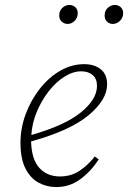

<svg xmlns="http://www.w3.org/2000/svg" viewBox="-20 -745 519 778"><path d="M309 -456Q276 -456 241.5 -434.5Q207 -413 178 -376Q149 -339 129.5 -293Q110 -247 107 -198Q241 -236 307 -289Q373 -342 373 -397Q373 -426 355.5 -441Q338 -456 309 -456ZM208 13Q169 13 136 -5Q103 -23 83 -62.5Q63 -102 63 -166Q63 -226 84 -282.5Q105 -339 141 -385Q177 -431 223.5 -458Q270 -485 321 -485Q362 -485 388 -464.5Q414 -444 414 -403Q414 -341 339.5 -278.5Q265 -216 106 -172Q108 -99 139.5 -64.5Q171 -30 223 -30Q268 -30 302.5 -53Q337 -76 364 -111L380 -99Q348 -50 305 -18.5Q262 13 208 13ZM254 -648Q241 -648 230.5 -657Q220 -666 220 -682Q220 -702 233 -713.5Q246 -725 261 -725Q275 -725 285 -716Q295 -707 295 -692Q295 -673 282.5 -660.5Q270 -648 254 -648ZM437 -648Q424 -648 414 -657Q404 -666 404 -682Q404 -702 417 -713.5Q430 -725 445 -725Q459 -725 469 -716Q479 -707 479 -692Q479 -673 466 -660.5Q453 -648 437 -648Z"/></svg>

Font: Source Serif Pro Light
Style: Italic
Weight: 300
Italic angle: -12°
Designer: Frank Grießhammer
Foundry: Adobe Systems Incorporated
Version: Version 3.001;hotconv 1.0.111;makeotfexe 2.5.65597